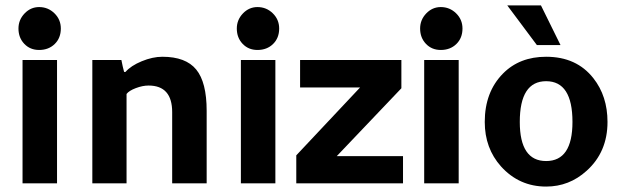

<svg xmlns="http://www.w3.org/2000/svg" viewBox="-20 -675 2299 707"><path d="M190 -454V0H63V-454ZM48 -570Q48 -602 70.5 -625.5Q93 -649 124 -649Q157 -649 180.5 -626Q204 -603 204 -570Q204 -535 181.5 -513Q159 -491 124 -491Q91 -491 69.5 -513.5Q48 -536 48 -570Z M442 -410Q462 -433 502 -449.5Q542 -466 578 -466Q664 -466 702.5 -419Q741 -372 741 -267V0H614V-262Q614 -360 527 -360Q505 -360 480 -350.5Q455 -341 446 -329V0H320V-454H427Q432 -428 437 -410Z M994 -454V0H867V-454ZM852 -570Q852 -602 874.5 -625.5Q897 -649 928 -649Q961 -649 984.5 -626Q1008 -603 1008 -570Q1008 -535 985.5 -513Q963 -491 928 -491Q895 -491 873.5 -513.5Q852 -536 852 -570Z M1464 0H1071V-103L1306 -353H1085V-454H1458V-350L1220 -100H1464Z M1669 -454V0H1542V-454ZM1527 -570Q1527 -602 1549.5 -625.5Q1572 -649 1603 -649Q1636 -649 1659.5 -626Q1683 -603 1683 -570Q1683 -535 1660.5 -513Q1638 -491 1603 -491Q1570 -491 1548.5 -513.5Q1527 -536 1527 -570Z M1991 -466Q2103 -466 2165 -387Q2217 -321 2217 -226Q2217 -115 2140 -46Q2076 12 1991 12Q1892 12 1825 -62Q1765 -129 1765 -226Q1765 -336 1832 -404Q1893 -466 1991 -466ZM1991 -82Q2088 -82 2088 -226Q2088 -376 1991 -376Q1894 -376 1894 -226Q1894 -82 1991 -82ZM1957 -509 1848 -655H1972L2044 -509Z"/></svg>

Font: Tajawal
Style: Bold
Weight: 700
Designer: Boutros Fonts
Foundry: Created by Boutros International 2017
Version: Version 1.700